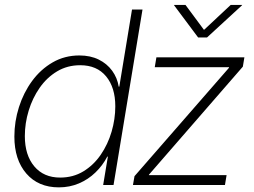

<svg xmlns="http://www.w3.org/2000/svg" viewBox="-20 -767 1052 796"><path d="M224.1 9.8Q138.7 9.8 89.1 -47.6Q39.6 -105 39.6 -200.7Q39.6 -263.2 58.6 -323Q77.6 -382.8 113 -431.2Q148.4 -479.5 198.2 -508.3Q248 -537.1 309.1 -537.1Q355 -537.1 389.4 -520Q423.8 -502.9 445.1 -473.6Q466.3 -444.3 472.2 -407.7H474.6L527.3 -727.5H570.8L450.7 0H407.7L427.2 -117.7H424.8Q405.8 -81.1 375.7 -52Q345.7 -22.9 307.1 -6.6Q268.6 9.8 224.1 9.8ZM229.5 -30.8Q283.2 -30.8 325.7 -56.6Q368.2 -82.5 397.7 -125.5Q427.2 -168.5 442.6 -220.9Q458 -273.4 458 -326.2Q458 -404.3 419.9 -450.4Q381.8 -496.6 312.5 -496.6Q259.3 -496.6 216.8 -471.2Q174.3 -445.8 144.5 -403.1Q114.7 -360.4 98.9 -308.3Q83 -256.3 83 -202.6Q83 -124 122.1 -77.4Q161.1 -30.8 229.5 -30.8ZM531.2 0 537.6 -36.6 929.2 -485.8 929.7 -488.3H621.6L628.4 -529.3H993.2L986.8 -490.7L597.7 -43L597.2 -41H919.4L912.6 0ZM749 -746.6 825.7 -643.1 936.5 -746.6H983.9L983.4 -745.1L838.4 -611.8H801.3L701.7 -745.1L702.1 -746.6Z"/></svg>

Font: Inter 24pt ExtraLight
Style: Italic
Weight: 250
Italic angle: -9.3988°
Version: Version 4.001;git-66647c0bb